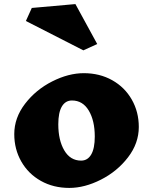

<svg xmlns="http://www.w3.org/2000/svg" viewBox="-20 -912 751 942"><path d="M661 -289Q661 -209 608 -140Q555 -71 475 -30.5Q395 10 320 10Q242 10 180.5 -24.5Q119 -59 84.5 -119.5Q50 -180 50 -254Q50 -334 103 -403Q156 -472 236 -512.5Q316 -553 391 -553Q469 -553 530.5 -518.5Q592 -484 626.5 -423.5Q661 -363 661 -289ZM266 -302Q266 -224 295.5 -174Q325 -124 378 -124Q410 -124 427.5 -154Q445 -184 445 -242Q445 -320 415.5 -369.5Q386 -419 333 -419Q301 -419 283.5 -389.5Q266 -360 266 -302ZM389 -665 107 -809 136 -873 350 -892 457 -696Z"/></svg>

Font: Inknut Antiqua Black
Style: Regular
Weight: 900
Designer: Claus Eggers Sørensen
Foundry: Claus Eggers Sørensen
Version: Version 1.003; ttfautohint (v1.8.2) -l 8 -r 50 -G 200 -x 14 